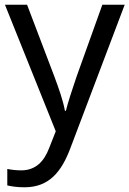

<svg xmlns="http://www.w3.org/2000/svg" viewBox="-20 -556 550 816"><path d="M1 -536 217 2 189 73C167 131 131 168 70 168C47 168 25 165 11 162V232C28 236 52 240 84 240C188 240 241 175 279 74L510 -536H415L306 -232C287 -177 268 -118 260 -85H256C248 -129 231 -177 211 -231L95 -536Z"/></svg>

Font: Noto Sans Osage
Style: Regular
Weight: 400
Designer: Monotype Design Team
Foundry: Monotype Imaging Inc.
Version: Version 2.002